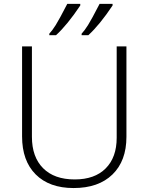

<svg xmlns="http://www.w3.org/2000/svg" viewBox="-20 -951 759 981"><path d="M231.9 -778.8Q247.1 -794.9 264.6 -822.8Q282.2 -850.6 323.7 -931.2H390.1V-922.9Q324.2 -824.2 266.1 -771H231.9ZM397 -778.8Q412.1 -794.9 429.7 -822.8Q447.3 -850.6 488.8 -931.2H555.2V-922.9Q489.3 -824.2 431.2 -771H397ZM626 -713.9V-252Q626 -128.9 554.7 -59.6Q483.4 9.8 356 9.8Q231.9 9.8 162.4 -59.8Q92.8 -129.4 92.8 -253.9V-713.9H143.1V-252Q143.1 -148.9 200.2 -91.6Q257.3 -34.2 361.8 -34.2Q463.9 -34.2 520 -90.6Q576.2 -147 576.2 -247.1V-713.9Z"/></svg>

Font: Zoram GWebM Light
Style: Regular
Weight: 300
Foundry: Ascender Corporation
Version: Version 1.000